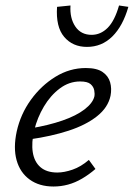

<svg xmlns="http://www.w3.org/2000/svg" viewBox="-20 -671 488 700"><path d="M175 9Q123 9 88 -16.5Q53 -42 40.5 -87Q28 -132 41 -192Q55 -255 92.5 -307Q130 -359 182 -391Q234 -423 293 -423Q333 -423 354 -408.5Q375 -394 381.5 -371Q388 -348 383 -322Q374 -279 333.5 -247Q293 -215 230 -194.5Q167 -174 89 -163L91 -203Q157 -214 207.5 -231.5Q258 -249 288 -272Q318 -295 324 -319Q326 -329 323.5 -342Q321 -355 310 -364.5Q299 -374 272 -374Q232 -374 198 -348.5Q164 -323 140 -282.5Q116 -242 105 -197Q94 -151 99.5 -116Q105 -81 127.5 -61.5Q150 -42 189 -42Q214 -42 244.5 -52.5Q275 -63 304 -88L328 -55Q305 -35 279.5 -20Q254 -5 228 2Q202 9 175 9ZM297 -500Q245 -500 214 -536.5Q183 -573 188 -646L237 -651Q234 -605 254.5 -574.5Q275 -544 314 -544Q347 -544 372.5 -569.5Q398 -595 414 -651L448 -646Q428 -576 389.5 -538Q351 -500 297 -500Z"/></svg>

Font: Ysabeau
Style: Italic
Weight: 400
Italic angle: -12°
Designer: Christian Thalmann (Catharsis Fonts)
Version: Version 2.000;gftools[0.9.27.dev2+g8671c4b]